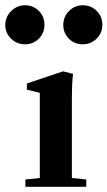

<svg xmlns="http://www.w3.org/2000/svg" viewBox="-81 -722 415 742"><path d="M-60.5 -626Q-60.5 -656.7 -37.8 -679.2Q-15.1 -701.7 15.6 -701.7Q47.4 -701.7 69.1 -679.9Q90.8 -658.2 90.8 -626Q90.8 -594.2 69.1 -572.5Q47.4 -550.8 15.6 -550.8Q-16.1 -550.8 -38.3 -572.5Q-60.5 -594.2 -60.5 -626ZM163.6 -626Q163.6 -656.7 185.5 -679.2Q207.5 -701.7 238.3 -701.7Q271 -701.7 292.7 -679.9Q314.5 -658.2 314.5 -626Q314.5 -594.2 292.2 -572.5Q270 -550.8 238.3 -550.8Q206.5 -550.8 185.1 -572.5Q163.6 -594.2 163.6 -626ZM17.1 0V-28.3L72.8 -34.2V-363.3L22.9 -375.5V-399.4L162.6 -446.3L201.2 -436.5Q196.8 -397.9 196.8 -348.6V-34.2L252.4 -28.3V0Z"/></svg>

Font: Elstob
Style: Bold
Weight: 700
Designer: Peter S. Baker
Version: Version 1.015